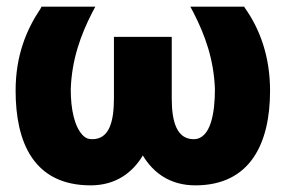

<svg xmlns="http://www.w3.org/2000/svg" viewBox="-20 -548 863 578"><path d="M27 -275C27 -120 81 10 253 10C328 10 379 -28 410 -80C441 -28 492 10 568 10C734 10 793 -117 793 -275C793 -378 762 -461 718 -523L715 -528H553L562 -511C597 -443 624 -369 627 -279C627 -210 615 -129 563 -129C512 -129 497 -182 497 -252V-437H323V-252C323 -182 309 -129 258 -129C245 -129 239 -132 231 -139C204 -165 193 -219 193 -279C196 -369 223 -443 258 -511L267 -528H105L102 -522C59 -458 27 -380 27 -275Z"/></svg>

Font: Asimov Pro
Style: Ult
Weight: 900
Designer: Google
Version: Version 2.000980; 2014